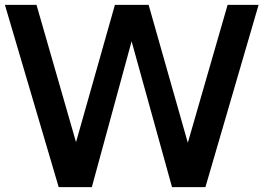

<svg xmlns="http://www.w3.org/2000/svg" viewBox="-34 -770 1084 790"><path d="M902.5 -750H1030L811.2 0H673.8L507.5 -600L343.8 0H207.5L-13.8 -750H116.2L278.8 -185L438.8 -750H548.8H577.5L738.8 -182.5Z"/></svg>

Font: Now Alt Medium
Style: Regular
Weight: 500
Designer: Alfredo Marco Pradil
Foundry: Alfredo Marco Pradil
Version: Version 1.002;PS 001.002;hotconv 1.0.88;makeotf.lib2.5.64775